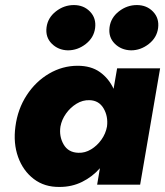

<svg xmlns="http://www.w3.org/2000/svg" viewBox="-20 -730 653 759"><path d="M413 -622Q418 -660 450 -685Q482 -710 521 -710Q560 -710 585 -684Q610 -658 605 -619Q600 -581 568 -556Q536 -531 498 -531Q459 -532 433.5 -557.5Q408 -583 413 -622ZM164 -622Q169 -660 201 -685Q233 -710 272 -710Q311 -710 336 -684Q361 -658 356 -619Q351 -581 319 -556Q287 -531 248 -531Q210 -532 184.5 -557.5Q159 -583 164 -622ZM41 -230Q50 -299 85.5 -353.5Q121 -408 174 -439Q227 -470 287 -470Q340 -470 375 -445Q410 -420 429 -379L443 -460H613L534 0H364L375 -65Q345 -31 304.5 -11Q264 9 216 9Q156 10 113.5 -22.5Q71 -55 51.5 -109.5Q32 -164 41 -230ZM219 -230Q213 -191 231.5 -159Q250 -127 290 -126Q316 -125 340 -139.5Q364 -154 381 -178Q398 -202 403 -230Q408 -270 389.5 -301.5Q371 -333 334 -334Q307 -335 282.5 -320Q258 -305 241 -281Q224 -257 219 -230Z"/></svg>

Font: Jost* Heavy
Style: Italic
Weight: 800
Italic angle: -10°
Version: Version 3.7